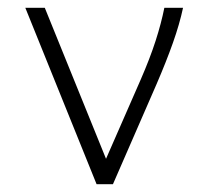

<svg xmlns="http://www.w3.org/2000/svg" viewBox="-20 -473 540 493"><path d="M228 0 45 -453H95L258 -51H246L341 -268Q365 -323 379.5 -368Q394 -413 402 -453H450Q441 -411 424 -363Q407 -315 382 -257L270 0Z"/></svg>

Font: Inconsolata Light
Style: Regular
Weight: 300
Designer: Raph Levien, Cyreal, Brenton Simpson
Foundry: Raph Levien, Cyreal, Google
Version: Version 3.001